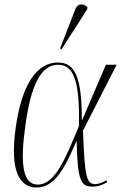

<svg xmlns="http://www.w3.org/2000/svg" viewBox="-20 -824 550 854"><path d="M254 -605 368 -783 369 -792C352 -808 327 -812 315 -783L247 -608ZM143 10C228 10 272 -87 319 -194H321C325 -17 340 6 393 6C418 6 439 -3 457 -14L454 -22C440 -14 419 -5 404 -5C364 -5 357 -38 349 -243L499 -536H451L346 -291H344C344 -477 315 -546 238 -546C140 -546 76 -442 50 -257C22 -59 69 10 143 10ZM148 -3C80 -3 69 -98 93 -267C118 -448 163 -536 238 -536C305 -536 336 -470 331 -263C275 -130 228 -3 148 -3Z"/></svg>

Font: Noto Serif Display ExtraCondensed ExtraLight
Style: Italic
Weight: 200
Width: 2
Italic angle: -12°
Designer: Monotype Design Team
Foundry: Monotype Imaging Inc.
Version: Version 2.009